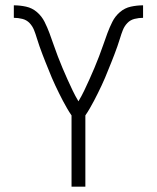

<svg xmlns="http://www.w3.org/2000/svg" viewBox="-20 -702 590 722"><path d="M249 0V-268Q240 -281 232 -295Q224 -309 216.5 -323Q209 -337 202 -351.5Q195 -366 188 -380.5Q181 -395 175 -409.5Q169 -424 163 -439Q157 -454 151 -468.5Q145 -483 139.5 -498Q134 -513 128.5 -528Q123 -543 118.5 -558.5Q114 -574 108 -589Q102 -604 91 -615.5Q80 -627 64 -631Q48 -635 32 -635V-682Q55 -682 78 -677Q101 -672 119 -656.5Q137 -641 147.5 -620Q158 -599 166 -577.5Q174 -556 181.5 -534Q189 -512 197.5 -490Q206 -468 215 -446.5Q224 -425 233.5 -404Q243 -383 253 -362Q263 -341 275 -321Q287 -341 297 -362Q307 -383 316.5 -404Q326 -425 335 -446.5Q344 -468 352.5 -490Q361 -512 368.5 -534Q376 -556 384 -577.5Q392 -599 402.5 -620Q413 -641 431 -656.5Q449 -672 472 -677Q495 -682 518 -682V-635Q502 -635 486 -631Q470 -627 459 -615.5Q448 -604 442 -589Q436 -574 431.5 -558.5Q427 -543 421.5 -528Q416 -513 410.5 -498Q405 -483 399 -468.5Q393 -454 387 -439Q381 -424 375 -409.5Q369 -395 362 -380.5Q355 -366 348 -351.5Q341 -337 333.5 -323Q326 -309 318 -295Q310 -281 301 -268V0Z"/></svg>

Font: Lode Dark Term
Style: Regular
Weight: 400
Monospace: yes
Designer: Belleve Invis
Foundry: Belleve Invis
Version: Version 29.2.0